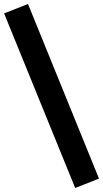

<svg xmlns="http://www.w3.org/2000/svg" viewBox="-26 -825 514 960"><path d="M350 115 -5.5 -758 114 -805 469 68Z"/></svg>

Font: Geologica Thin Roman SemiBold
Style: Regular
Weight: 600
Version: Version 1.010;gftools[0.9.28]